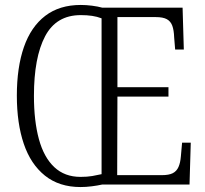

<svg xmlns="http://www.w3.org/2000/svg" viewBox="-20 -745 829 775"><path d="M305 10Q219 10 161.5 -36Q104 -82 76 -164.5Q48 -247 48 -359Q48 -473 76.5 -555Q105 -637 162.5 -681Q220 -725 306 -725Q328 -725 351.5 -722Q375 -719 393 -714H717L722 -545H687L683 -594Q682 -623 675.5 -641Q669 -659 653.5 -667.5Q638 -676 609 -676H454V-393H660V-355H454L453 -38H633Q662 -38 677.5 -46Q693 -54 700.5 -71Q708 -88 710 -113L715 -169H750L745 0H392Q374 4 350.5 7Q327 10 305 10ZM305 -31Q332 -31 352.5 -34.5Q373 -38 390 -42V-671Q372 -678 351.5 -681Q331 -684 306 -684Q207 -684 162 -598.5Q117 -513 117 -358Q117 -257 137 -183.5Q157 -110 199 -70.5Q241 -31 305 -31Z"/></svg>

Font: Noto Serif Ethiopic Condensed Light
Style: Regular
Weight: 300
Width: 3
Designer: Monotype Design Team
Foundry: Monotype Imaging Inc.
Version: Version 2.102